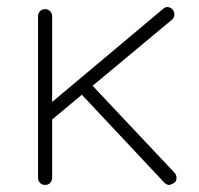

<svg xmlns="http://www.w3.org/2000/svg" viewBox="-20 -525 564 545"><path d="M108 0Q99 0 93.5 -6Q88 -12 88 -20V-479Q88 -487 93.5 -493Q99 -499 108 -499Q117 -499 122.5 -493Q128 -487 128 -479V-20Q128 -12 122.5 -6Q117 0 108 0ZM455 -505Q463 -505 469 -499Q475 -493 475 -484Q475 -475 468 -469L121 -180L119 -228L442 -499Q448 -505 455 -505ZM461 0Q453 0 446 -7L204 -265L234 -291L475 -35Q481 -29 481 -20Q481 -9 472 -4.5Q463 0 461 0Z"/></svg>

Font: Quicksand Variable Light
Style: Regular
Weight: 300
Designer: Andrew Paglinawan
Foundry: Andrew Paglinawan
Version: Version 3.004